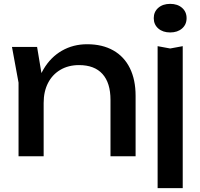

<svg xmlns="http://www.w3.org/2000/svg" viewBox="-20 -809 1035 994"><path d="M172 -566 206 -362V0H76V-381L42 -566ZM682 -313V0H552V-292Q552 -380 510.5 -426Q469 -472 389 -472Q334 -472 292.5 -447.5Q251 -423 228.5 -379Q206 -335 206 -276L160 -301Q168 -387 205 -450Q242 -513 300.5 -546.5Q359 -580 431 -580Q510 -580 566.5 -548Q623 -516 652.5 -456Q682 -396 682 -313ZM861 -558 926 -570V165H796V-570ZM776 -715Q776 -748 799.5 -768.5Q823 -789 861 -789Q899 -789 922.5 -768.5Q946 -748 946 -715Q946 -682 922.5 -661.5Q899 -641 861 -641Q823 -641 799.5 -661.5Q776 -682 776 -715Z"/></svg>

Font: Unbounded Variable
Style: Regular
Weight: 400
Designer: Luke Prowse, Jean-Baptiste Morizot, Fátima Lázaro, Florian Runge
Foundry: NaN
Version: Version 1.600;FEAKit 1.0